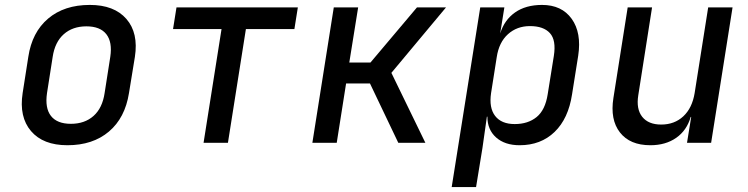

<svg xmlns="http://www.w3.org/2000/svg" viewBox="-20 -580 3040 780"><path d="M254 10Q155 10 106 -47.5Q57 -105 72 -202L95 -349Q110 -449 175.5 -504.5Q241 -560 345 -560Q444 -560 493.5 -503Q543 -446 528 -349L504 -202Q488 -101 422.5 -45.5Q357 10 254 10ZM268 -77Q324 -77 360 -109Q396 -141 405 -202L428 -349Q437 -409 412 -441Q387 -473 331 -473Q275 -473 239 -441Q203 -409 194 -349L171 -202Q162 -141 187 -109Q212 -77 268 -77Z M807 0 880 -462H683L697 -550H1190L1176 -462H979L906 0Z M1249 0 1336 -550H1435L1399 -326H1485L1674 -550H1792L1570 -284L1708 0H1598L1483 -241H1386L1348 0Z M1815 180 1931 -550H2029L2012 -444Q2029 -499 2072.5 -529.5Q2116 -560 2182 -560Q2262 -560 2302.5 -503.5Q2343 -447 2329 -354L2304 -197Q2289 -98 2233 -44Q2177 10 2091 10Q2031 10 1995.5 -21.5Q1960 -53 1960 -106H1958L1940 21L1914 180ZM2071 -76Q2125 -76 2160 -104.5Q2195 -133 2205 -197L2230 -353Q2240 -417 2214 -445.5Q2188 -474 2133 -474Q2080 -474 2043.5 -441Q2007 -408 1998 -348L1975 -202Q1966 -142 1991.5 -109Q2017 -76 2071 -76Z M2622 10Q2539 10 2498.5 -42Q2458 -94 2472 -182L2530 -550H2629L2573 -193Q2564 -137 2589 -105.5Q2614 -74 2666 -74Q2720 -74 2756 -107.5Q2792 -141 2802 -202L2857 -550H2956L2869 0H2771L2788 -105H2786Q2770 -50 2727 -20Q2684 10 2622 10Z"/></svg>

Font: JetBrains Mono NL Medium
Style: Italic
Weight: 500
Italic angle: -9°
Monospace: yes
Designer: Philipp Nurullin, Konstantin Bulenkov
Foundry: JetBrains
Version: Version 2.305; ttfautohint (v1.8.4.7-5d5b)